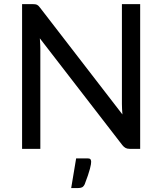

<svg xmlns="http://www.w3.org/2000/svg" viewBox="-20 -738 805 952"><path d="M143 -717.5Q156.5 -717.5 163.2 -714.5Q170 -711.5 178.5 -700L587 -170.5Q586 -184 585.2 -197.5Q584.5 -211 584.5 -222.5V-717.5H675V0H623Q611 0 602.8 -4.2Q594.5 -8.5 586.5 -18.5L177.5 -548Q178.5 -535 179.2 -522.2Q180 -509.5 180 -498.5V0H89.5V-717.5ZM415 47.5Q426.5 47.5 429.2 52.8Q432 58 432 64Q432 69 430.8 77.2Q429.5 85.5 426 98.8Q422.5 112 416.2 131Q410 150 400 175.5Q394.5 187 386.8 190.8Q379 194.5 366 194.5H333L357.5 47.5Z"/></svg>

Font: Lato Medium
Style: Regular
Weight: 500
Designer: Lukasz Dziedzic
Foundry: tyPoland Lukasz Dziedzic
Version: Version 2.006; 2014-01-15